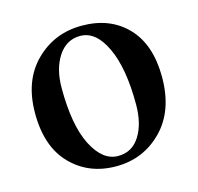

<svg xmlns="http://www.w3.org/2000/svg" viewBox="-88 -643 774 751"><g transform="rotate(-15 299.5 -268.0)"><path d="M40 -266.6Q40 -398.4 116.7 -474.6Q193.4 -550.8 304.7 -550.8Q418.9 -550.8 487.8 -479Q556.6 -407.2 556.6 -275.4Q556.6 -139.6 480.5 -62Q404.3 15.6 293.9 15.6Q183.6 15.6 111.8 -57.6Q40 -130.9 40 -266.6ZM311.5 -21.5Q368.2 -21.5 399.4 -70.8Q430.7 -120.1 430.7 -199.2Q430.7 -345.7 391.1 -429.7Q351.6 -513.7 288.1 -513.7Q232.4 -513.7 199.2 -463.4Q166 -413.1 166 -335Q166 -183.6 207.5 -102.5Q249 -21.5 311.5 -21.5Z"/></g></svg>

Font: GenRyuMin TW TTF Bold
Style: Regular
Weight: 700
Version: Version 1.300